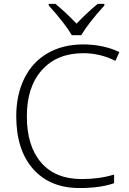

<svg xmlns="http://www.w3.org/2000/svg" viewBox="-20 -951 661 981"><path d="M405.8 -679.2Q271.5 -679.2 194.3 -593.3Q117.2 -507.8 117.2 -356.4Q117.2 -205.1 189.9 -120.6Q262.7 -36.1 397.9 -36.1Q487.8 -36.1 563 -59.1V-15.1Q492.2 9.8 386.2 9.8Q235.8 9.8 149.4 -87.4Q63 -184.6 63 -358.9Q63.5 -467.8 104.5 -550.8Q145.5 -633.8 222.7 -678.7Q299.8 -723.6 403.8 -724.1Q507.3 -724.1 589.8 -685.1L569.8 -640.1Q491.7 -679.2 405.8 -679.2ZM229 -931.2H263.2Q318.8 -885.3 371.1 -830.1Q423.8 -885.7 479 -931.2H513.2V-922.9Q430.2 -831.1 395 -771H347.2Q310.1 -833.5 229 -922.9Z"/></svg>

Font: OpenSans-Light
Style: Regular
Weight: 300
Foundry: Ascender Corporation
Version: Version 1.10